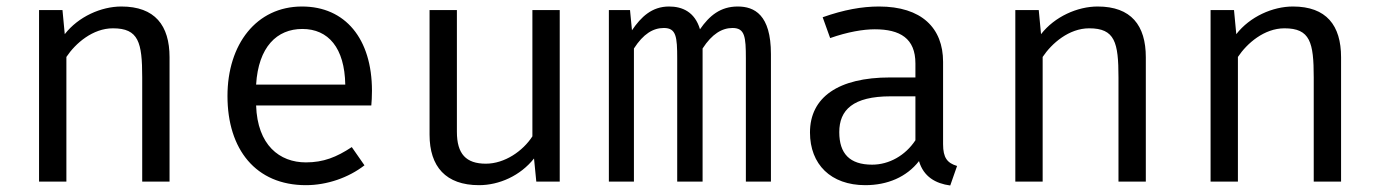

<svg xmlns="http://www.w3.org/2000/svg" viewBox="-20 -558 4240 590"><path d="M100 0H184V-383C212 -425 265 -471 327 -471C406 -471 417 -428 417 -320V0H501V-382C501 -480 456 -538 353 -538C291 -538 221 -507 179 -453L172 -527H100Z M767 -234H1121C1122 -245 1123 -261 1123 -279C1123 -439 1041 -538 908 -538C768 -538 679 -422 679 -263C679 -99 766 11 920 11C985 11 1051 -12 1100 -50L1061 -106C1014 -75 974 -59 920 -59C839 -59 771 -112 767 -234ZM909 -469C989 -469 1039 -411 1041 -298H767C774 -414 831 -469 909 -469Z M1384 -527H1300V-144C1300 -46 1350 11 1452 11C1514 11 1579 -18 1621 -71L1628 0H1700V-527H1616V-139C1587 -94 1531 -55 1473 -55C1412 -55 1384 -85 1384 -153Z M2247 -538C2194 -538 2160 -510 2131 -468C2115 -522 2076 -538 2036 -538C1983 -538 1950 -506 1922 -465L1916 -527H1851V0H1928V-409C1957 -454 1987 -472 2020 -472C2058 -472 2061 -445 2061 -378V0H2139V-409C2168 -454 2199 -472 2231 -472C2269 -472 2272 -445 2272 -378V0H2349V-392C2349 -513 2298 -538 2247 -538Z M2878 -115V-368C2878 -472 2812 -538 2681 -538C2629 -538 2573 -528 2508 -505L2531 -441C2585 -460 2633 -468 2668 -468C2746 -468 2793 -440 2793 -363V-320H2715C2556 -320 2469 -259 2469 -151C2469 -53 2533 11 2639 11C2707 11 2766 -14 2804 -63C2818 -15 2855 6 2900 12L2921 -48C2891 -57 2878 -73 2878 -115ZM2660 -52C2591 -52 2559 -86 2559 -152C2559 -220 2601 -262 2717 -262H2793V-127C2762 -80 2712 -52 2660 -52Z M3100 0H3184V-383C3212 -425 3265 -471 3327 -471C3406 -471 3417 -428 3417 -320V0H3501V-382C3501 -480 3456 -538 3353 -538C3291 -538 3221 -507 3179 -453L3172 -527H3100Z M3700 0H3784V-383C3812 -425 3865 -471 3927 -471C4006 -471 4017 -428 4017 -320V0H4101V-382C4101 -480 4056 -538 3953 -538C3891 -538 3821 -507 3779 -453L3772 -527H3700Z"/></svg>

Font: FiraMono Nerd Font
Style: Regular
Weight: 400
Designer: Carrois Corporate & Edenspiekermann AG
Foundry: Carrois Corporate GbR & Edenspiekermann AG
Version: Version 003.206;Nerd Fonts 3.3.0